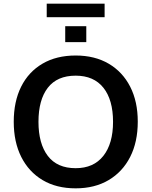

<svg xmlns="http://www.w3.org/2000/svg" viewBox="-20 -1018 827 1048"><path d="M55 -353Q55 -464 95.5 -545Q136 -626 212 -670.5Q288 -715 393 -715Q497 -715 573 -670.5Q649 -626 690.5 -545Q732 -464 732 -354Q732 -243 690.5 -161.5Q649 -80 573 -35Q497 10 393 10Q288 10 212.5 -35Q137 -80 96 -161.5Q55 -243 55 -353ZM190 -353Q190 -234 241 -167Q292 -100 393 -100Q491 -100 544 -167Q597 -234 597 -353Q597 -473 544.5 -539Q492 -605 393 -605Q292 -605 241 -539Q190 -473 190 -353ZM235 -924V-998H551V-924ZM336 -788V-875H451V-788Z"/></svg>

Font: MulishBold
Style: Bold
Weight: 700
Designer: Vernon Adams
Foundry: Vernon Adams
Version: Version 3.602; ttfautohint (v1.8.3)